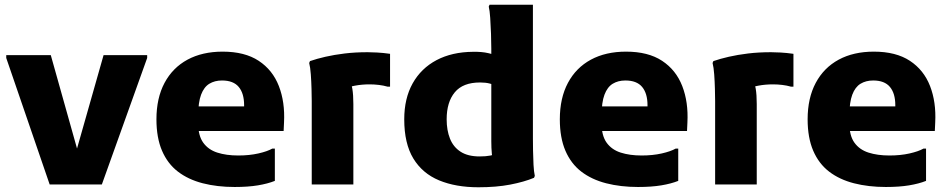

<svg xmlns="http://www.w3.org/2000/svg" viewBox="-20 -780 4016 812"><path d="M190 0 6.4 -534.8V-546.8H194.8L324.1 -86.6H287.2L418 -546.8H602.4V-534.8L410.8 0Z M972.4 10.8Q898.5 10.8 837.5 -4.9Q776.4 -20.6 732.6 -54.1Q688.8 -87.7 665.2 -142.6Q641.6 -197.6 641.6 -275.4Q641.6 -365.3 675.9 -429.5Q710.2 -493.7 773 -527.7Q835.8 -561.6 921.6 -561.6Q1015.2 -561.6 1074.1 -522.8Q1133 -484 1159.3 -416.2Q1185.6 -348.4 1181.2 -262.4L1179.5 -226H750.4V-330H1012.4V-335.2Q1012.4 -385 989.7 -412.3Q967 -439.6 918.8 -439.6Q888 -439.6 865.3 -425.8Q842.6 -412 830.4 -379.5Q818.2 -347 818.2 -291.2V-258.6Q818.2 -206.1 839.6 -176.5Q861 -146.8 899.1 -134.6Q937.1 -122.4 987.6 -122.4Q1034.4 -122.4 1072.5 -131Q1110.6 -139.6 1131.6 -151.6H1142.4V-15Q1112.1 -3 1070.7 3.9Q1029.2 10.8 972.4 10.8Z M1298.4 0V-352.4Q1298.4 -372.4 1297.5 -403.7Q1296.7 -435 1294.5 -465.3Q1292.3 -495.6 1287.6 -513.6L1291 -521.6Q1319.8 -531.6 1356.5 -540Q1393.3 -548.4 1437.7 -553.8Q1482.2 -559.2 1534.8 -559.2Q1549.7 -559.2 1575.2 -557.9Q1600.7 -556.5 1629.6 -552.4V-413.6H1618.8Q1602.3 -418.4 1582.6 -420.8Q1562.8 -423.2 1543.6 -423.2Q1510.5 -423.2 1481.8 -417.8Q1453 -412.5 1432.9 -403.3L1457.2 -441.6Q1474.4 -418.4 1474.4 -340V0Z M2003.2 12Q1907.6 12 1837.1 -17.2Q1766.5 -46.5 1728 -109.8Q1689.6 -173.1 1689.6 -275.4Q1689.6 -363.7 1725.2 -427.4Q1760.9 -491.1 1826.2 -525.7Q1891.6 -560.2 1980.4 -560.9Q2018.2 -561.6 2045.3 -555.2Q2072.5 -548.8 2082.5 -545L2081.3 -417.4Q2067.5 -422.4 2050.7 -426.8Q2033.9 -431.2 2010.2 -431.2Q1937.7 -431.2 1903.4 -389.7Q1869 -348.2 1869 -275.4Q1869 -228.9 1883.1 -193.6Q1897.2 -158.2 1928 -138.3Q1958.7 -118.4 2008.4 -118.4Q2035.7 -118.4 2053.7 -122.1Q2071.7 -125.8 2084.6 -130.9L2072.8 -87.5Q2062.5 -105.2 2060.1 -129.4Q2057.8 -153.6 2057.8 -182.8V-574.7Q2057.8 -601 2056.6 -636.5Q2055.4 -672 2053.2 -704.4Q2051 -736.8 2047 -752L2050.4 -760H2233.8V-194.4Q2233.8 -174.4 2234.3 -143.8Q2234.8 -113.2 2236.3 -83.6Q2237.8 -54 2241.8 -36L2238.4 -28Q2196.4 -10.6 2137.8 0.7Q2079.1 12 2003.2 12Z M2678.4 10.8Q2604.5 10.8 2543.5 -4.9Q2482.4 -20.6 2438.6 -54.1Q2394.8 -87.7 2371.2 -142.6Q2347.6 -197.6 2347.6 -275.4Q2347.6 -365.3 2381.9 -429.5Q2416.2 -493.7 2479 -527.7Q2541.8 -561.6 2627.6 -561.6Q2721.2 -561.6 2780.1 -522.8Q2839 -484 2865.3 -416.2Q2891.6 -348.4 2887.2 -262.4L2885.5 -226H2456.4V-330H2718.4V-335.2Q2718.4 -385 2695.7 -412.3Q2673 -439.6 2624.8 -439.6Q2594 -439.6 2571.3 -425.8Q2548.6 -412 2536.4 -379.5Q2524.2 -347 2524.2 -291.2V-258.6Q2524.2 -206.1 2545.6 -176.5Q2567 -146.8 2605.1 -134.6Q2643.1 -122.4 2693.6 -122.4Q2740.4 -122.4 2778.5 -131Q2816.6 -139.6 2837.6 -151.6H2848.4V-15Q2818.1 -3 2776.7 3.9Q2735.2 10.8 2678.4 10.8Z M3004.4 0V-352.4Q3004.4 -372.4 3003.5 -403.7Q3002.7 -435 3000.5 -465.3Q2998.3 -495.6 2993.6 -513.6L2997 -521.6Q3025.8 -531.6 3062.5 -540Q3099.3 -548.4 3143.7 -553.8Q3188.2 -559.2 3240.8 -559.2Q3255.7 -559.2 3281.2 -557.9Q3306.7 -556.5 3335.6 -552.4V-413.6H3324.8Q3308.3 -418.4 3288.6 -420.8Q3268.8 -423.2 3249.6 -423.2Q3216.5 -423.2 3187.8 -417.8Q3159 -412.5 3138.9 -403.3L3163.2 -441.6Q3180.4 -418.4 3180.4 -340V0Z M3726.4 10.8Q3652.5 10.8 3591.5 -4.9Q3530.4 -20.6 3486.6 -54.1Q3442.8 -87.7 3419.2 -142.6Q3395.6 -197.6 3395.6 -275.4Q3395.6 -365.3 3429.9 -429.5Q3464.2 -493.7 3527 -527.7Q3589.8 -561.6 3675.6 -561.6Q3769.2 -561.6 3828.1 -522.8Q3887 -484 3913.3 -416.2Q3939.6 -348.4 3935.2 -262.4L3933.5 -226H3504.4V-330H3766.4V-335.2Q3766.4 -385 3743.7 -412.3Q3721 -439.6 3672.8 -439.6Q3642 -439.6 3619.3 -425.8Q3596.6 -412 3584.4 -379.5Q3572.2 -347 3572.2 -291.2V-258.6Q3572.2 -206.1 3593.6 -176.5Q3615 -146.8 3653.1 -134.6Q3691.1 -122.4 3741.6 -122.4Q3788.4 -122.4 3826.5 -131Q3864.6 -139.6 3885.6 -151.6H3896.4V-15Q3866.1 -3 3824.7 3.9Q3783.2 10.8 3726.4 10.8Z"/></svg>

Font: Kufam
Style: Regular
Weight: 400
Designer: Wael Morcos, Artur Schmal
Foundry: Original Type
Version: Version 1.301; ttfautohint (v1.8.3)